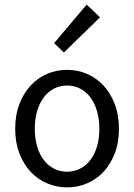

<svg xmlns="http://www.w3.org/2000/svg" viewBox="-20 -801 582 833"><path d="M271 12Q226 12 185.5 -5Q145 -22 114 -54.5Q83 -87 64.5 -134.5Q46 -182 46 -242Q46 -303 64.5 -350.5Q83 -398 114 -431Q145 -464 185.5 -481Q226 -498 271 -498Q316 -498 356.5 -481Q397 -464 428 -431Q459 -398 477.5 -350.5Q496 -303 496 -242Q496 -182 477.5 -134.5Q459 -87 428 -54.5Q397 -22 356.5 -5Q316 12 271 12ZM271 -56Q302 -56 328 -69.5Q354 -83 372.5 -107.5Q391 -132 401 -166Q411 -200 411 -242Q411 -284 401 -318.5Q391 -353 372.5 -378Q354 -403 328 -416.5Q302 -430 271 -430Q240 -430 214 -416.5Q188 -403 169.5 -378Q151 -353 141 -318.5Q131 -284 131 -242Q131 -200 141 -166Q151 -132 169.5 -107.5Q188 -83 214 -69.5Q240 -56 271 -56ZM257 -573 215 -614 356 -781 414 -726Z"/></svg>

Font: SourceSansPro
Style: Book
Weight: 400
Designer: Paul D. Hunt
Foundry: Adobe Systems Incorporated
Version: Version 2.021;PS 2.000;hotconv 1.0.86;makeotf.lib2.5.63406